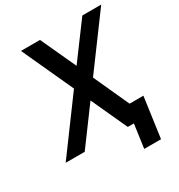

<svg xmlns="http://www.w3.org/2000/svg" viewBox="-198 -833 1052 1127"><g transform="rotate(-30 327.5 -270.0)"><path d="M527 -700 350 -461 240 -700H111L270 -353L10 0H139L319 -244L431 0H560L399 -353L655 -700ZM450 160H564L602 -113H488Z"/></g></svg>

Font: Unageo
Style: SemiBold-Italic
Weight: 600
Designer: Richard Sepsi
Foundry: Richard Sepsi
Version: Version 2.000